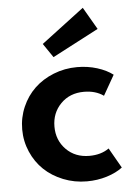

<svg xmlns="http://www.w3.org/2000/svg" viewBox="-53 -774 572 828"><g transform="rotate(-5 232.5 -359.5)"><path d="M290 14.5Q235.9 14.5 187.7 -4.8Q139.5 -24.1 105.2 -56.8Q70.9 -89.5 50.9 -135.5Q30.9 -181.4 30.9 -232.7Q30.9 -284.1 50.9 -330Q70.9 -375.9 105.2 -408.6Q139.5 -441.4 187.7 -460.7Q235.9 -480 290 -480Q335.5 -480 376.4 -467.3Q417.3 -454.5 444.5 -433.6L395 -346.8Q360.5 -371.4 310 -371.4Q248.6 -371.4 209.5 -331.6Q170.5 -291.8 170.5 -232.7Q170.5 -173.6 209.5 -133.9Q248.6 -94.1 310 -94.1Q360.5 -94.1 395 -118.6L444.5 -31.8Q417.3 -10.9 376.4 1.8Q335.5 14.5 290 14.5ZM192.7 -531.8 151.4 -592.3 336.8 -732.7 392.7 -636.4Z"/></g></svg>

Font: Spartan MB
Style: Bold
Weight: 700
Designer: Matt Bailey, Mirko Velimirovic
Foundry: Matt Bailey
Version: Version 1.005